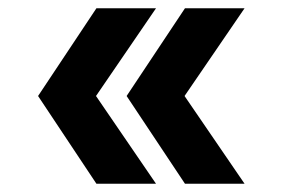

<svg xmlns="http://www.w3.org/2000/svg" viewBox="-20 -506 690 464"><path d="M213 -62 72 -274 213 -486H357L212 -274L357 -62ZM427 -62 286 -274 427 -486H571L426 -274L571 -62Z"/></svg>

Font: Azeret Mono Thin SemiBold
Style: Regular
Weight: 600
Version: Version 1.002